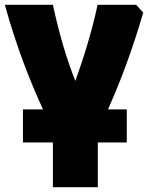

<svg xmlns="http://www.w3.org/2000/svg" viewBox="-42 -565 613 795"><path d="M270 -230C303 -321 339 -436 362 -545H522L551 -513C508 -364 458 -230 405 -112H483V25H363V210H177V25H53V-112H136C81 -232 27 -369 -22 -545H177C203 -426 233 -322 270 -230Z"/></svg>

Font: Repo Black
Style: Regular
Weight: 900
Designer: Stefan Peev
Foundry: Context Ltd
Version: Version 1.502